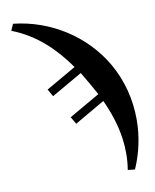

<svg xmlns="http://www.w3.org/2000/svg" viewBox="-92 -709 795 984"><g transform="rotate(-10 305.5 -217.0)"><path d="M182 -238 342 -330C367 -289 389 -250 412 -208L252 -116L274 -78L431 -169C472 -80 500 13 500 115C500 143 498 172 493 201L530 205C565 125 583 40 583 -46C583 -150 557 -253 505 -343C410 -508 235 -619 44 -639L29 -605C156 -556 245 -467 316 -366L160 -276Z"/></g></svg>

Font: XITS Math
Style: Bold
Weight: 700
Designer: MicroPress Inc., with final additions and corrections provided by Coen Hoffman, Elsevier (retired)
Version: Version 1.105